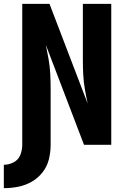

<svg xmlns="http://www.w3.org/2000/svg" viewBox="-60 -755 656 1001"><path d="M-40 226Q-2 226 35.5 218.5Q73 211 106 192Q139 173 162.5 142.5Q186 112 195 75Q204 38 204 0V-294Q204 -332 202 -370Q200 -408 193.5 -445.5Q187 -483 179 -521L378 0H520V-735H372V-441Q372 -403 374 -365Q376 -327 382.5 -289.5Q389 -252 397 -215L198 -735H56Q56 -551 56 -367.5Q56 -184 56 0Q56 27 46 52.5Q36 78 11.5 91Q-13 104 -40 104Z"/></svg>

Font: Iosevka Sparkle Heavy
Style: Regular
Weight: 900
Designer: Belleve Invis
Foundry: Belleve Invis
Version: Version 4.5.0; ttfautohint (v1.8.3)